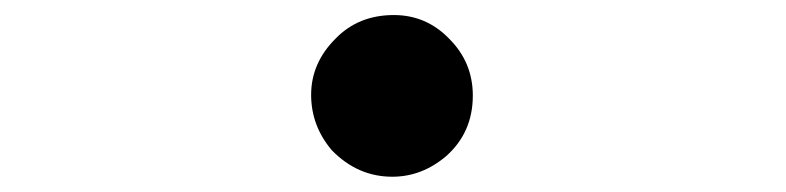

<svg xmlns="http://www.w3.org/2000/svg" viewBox="-20 -476 1040 254"><path d="M418.9 -277.3Q391.6 -309.6 391.6 -350.6Q391.6 -392.6 423.8 -424.8Q454.1 -456.1 501 -456.1Q543.9 -456.1 574.2 -424.8Q605.5 -393.6 605.5 -349.6Q605.5 -300.8 570.3 -269.5Q538.1 -242.2 499 -242.2Q453.1 -242.2 418.9 -277.3Z"/></svg>

Font: jf-openhuninn-1.1
Style: Regular
Weight: 400
Designer: [Kosugi Maru]
      Designed by Motoya company      

      [Varela Round]
      Joe Prince(Latin component); Avraham Co
Foundry: justfont CO.,LTD.
Version: 1.1